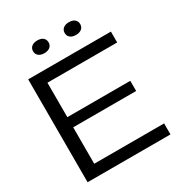

<svg xmlns="http://www.w3.org/2000/svg" viewBox="-209 -1043 1092 1178"><g transform="rotate(-30 337.0 -454.0)"><path d="M65 0V-729H651V-652H127L157 -683V-47L127 -78H652V0ZM134 -336V-408H603V-336ZM456 -818Q430 -818 415.5 -830.5Q401 -843 401 -863Q401 -884 416 -896Q431 -908 456 -908Q483 -908 497 -895.5Q511 -883 511 -863Q511 -842 496 -830Q481 -818 456 -818ZM232 -818Q206 -818 191.5 -830.5Q177 -843 177 -863Q177 -884 192 -896Q207 -908 232 -908Q259 -908 273 -895.5Q287 -883 287 -863Q287 -842 272 -830Q257 -818 232 -818Z"/></g></svg>

Font: Mona Sans Expanded
Style: Regular
Weight: 400
Width: 7
Designer: Deni Anggara
Foundry: GitHub
Version: Version 2.000